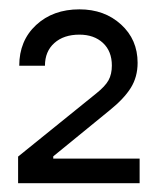

<svg xmlns="http://www.w3.org/2000/svg" viewBox="-20 -891 339 419"><path d="M19.5 -491.2V-549.3L189.9 -687Q209.5 -702.6 216.8 -715.8Q224.1 -729 224.1 -748Q224.1 -779.3 204.6 -797.4Q185.1 -815.4 153.3 -815.4Q119.1 -815.4 98.6 -797.1Q78.1 -778.8 78.1 -747.6H22Q22 -802.2 58.8 -836.4Q95.7 -870.6 153.3 -870.6Q208 -870.6 244.1 -837.6Q280.3 -804.7 280.3 -753.9Q280.3 -723.1 265.4 -699.2Q250.5 -675.3 218.8 -649.9L96.2 -549.8V-544.9H284.7V-491.2Z"/></svg>

Font: Estedad-FD Medium
Style: Regular
Weight: 500
Designer: Amin Abedi
Version: Version 7.3